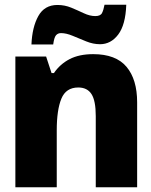

<svg xmlns="http://www.w3.org/2000/svg" viewBox="-20 -792 640 812"><path d="M45 0V-553H175L198 -483H208Q234 -521 274.5 -542Q315 -563 374 -563Q470 -563 515 -509.5Q560 -456 560 -359V0H385V-301Q385 -366 367 -394Q349 -422 311 -422Q259 -422 239.5 -374.5Q220 -327 220 -241V0ZM113 -604Q116 -677 142 -724Q168 -771 223 -771Q254 -771 281.5 -759.5Q309 -748 334.5 -736Q360 -724 383 -724Q405 -724 411.5 -737Q418 -750 422 -772H514Q511 -687 480 -646Q449 -605 403 -605Q374 -605 344.5 -617Q315 -629 287.5 -640.5Q260 -652 238 -652Q225 -652 217 -643Q209 -634 205 -604Z"/></svg>

Font: Noto Sans Mono Black
Style: Regular
Weight: 900
Designer: Monotype Design Team
Foundry: Monotype Imaging Inc.
Version: Version 2.014